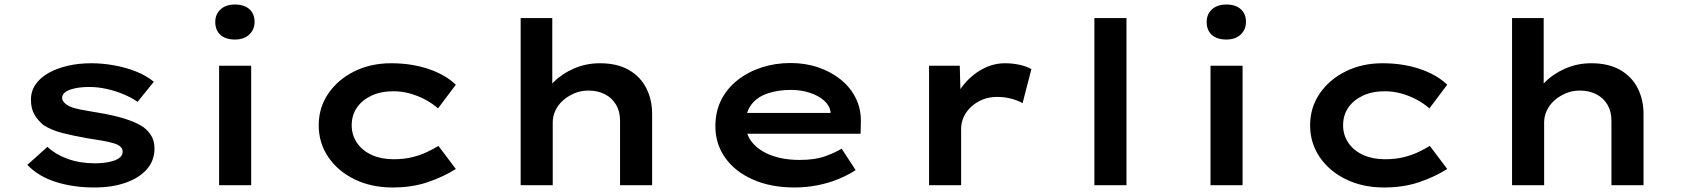

<svg xmlns="http://www.w3.org/2000/svg" viewBox="-20 -820 7476 850"><path d="M398 10Q304 10 227 -14.5Q150 -39 101 -90L190 -170Q226 -136 280 -116.5Q334 -97 401 -97Q421 -97 442.5 -99.5Q464 -102 482.5 -108Q501 -114 512 -124Q523 -134 523 -149Q523 -173 486 -185Q463 -192 431.5 -197.5Q400 -203 366 -208Q304 -219 255.5 -231.5Q207 -244 173 -266Q147 -287 132 -313.5Q117 -340 117 -379Q117 -417 138 -447Q159 -477 196 -497.5Q233 -518 281 -529Q329 -540 384 -540Q433 -540 484 -531Q535 -522 581 -504Q627 -486 661 -458L589 -369Q564 -387 528.5 -402Q493 -417 453.5 -426Q414 -435 374 -435Q353 -435 332.5 -432.5Q312 -430 294.5 -424.5Q277 -419 266 -409.5Q255 -400 255 -387Q255 -378 261 -370Q267 -362 276 -356Q296 -343 331.5 -336Q367 -329 410 -322Q479 -311 530.5 -295Q582 -279 614 -258Q639 -239 651.5 -216Q664 -193 664 -163Q664 -109 630 -70.5Q596 -32 536 -11Q476 10 398 10Z M950 0V-529H1092V0ZM1020 -645Q979 -645 956 -665.5Q933 -686 933 -723Q933 -757 956.5 -778.5Q980 -800 1020 -800Q1061 -800 1084 -779.5Q1107 -759 1107 -723Q1107 -689 1083.5 -667Q1060 -645 1020 -645Z M1718 10Q1624 10 1550 -26Q1476 -62 1433.5 -124.5Q1391 -187 1391 -265Q1391 -344 1433.5 -406Q1476 -468 1548.5 -504Q1621 -540 1712 -540Q1801 -540 1876 -515Q1951 -490 1998 -445L1919 -340Q1896 -361 1863.5 -378.5Q1831 -396 1795 -406Q1759 -416 1722 -416Q1666 -416 1624.5 -396.5Q1583 -377 1560 -343.5Q1537 -310 1537 -265Q1537 -222 1560.5 -187.5Q1584 -153 1626 -134Q1668 -115 1722 -115Q1768 -115 1804.5 -124Q1841 -133 1869.5 -146.5Q1898 -160 1921 -174L1998 -72Q1945 -38 1875 -14Q1805 10 1718 10Z M2285 0V-740H2425V-389L2383 -378Q2395 -420 2431 -456.5Q2467 -493 2520.5 -516.5Q2574 -540 2636 -540Q2712 -540 2763.5 -510.5Q2815 -481 2841 -430Q2867 -379 2867 -316V0H2725V-286Q2725 -327 2707 -357Q2689 -387 2657.5 -403Q2626 -419 2585 -419Q2551 -419 2522 -406.5Q2493 -394 2471.5 -374.5Q2450 -355 2438.5 -330Q2427 -305 2427 -278V0H2356Q2324 0 2306 0Q2288 0 2285 0Z M3497 10Q3393 10 3313.5 -25Q3234 -60 3190.5 -121.5Q3147 -183 3147 -261Q3147 -326 3173 -377.5Q3199 -429 3245.5 -465.5Q3292 -502 3352 -521.5Q3412 -541 3480 -541Q3546 -541 3603 -521.5Q3660 -502 3703 -467Q3746 -432 3769.5 -383.5Q3793 -335 3791 -277L3790 -228H3253L3230 -320H3673L3657 -302V-324Q3653 -353 3628 -375Q3603 -397 3564.5 -409.5Q3526 -422 3482 -422Q3426 -422 3380 -407Q3334 -392 3307.5 -358.5Q3281 -325 3281 -272Q3281 -225 3310.5 -189Q3340 -153 3394 -132.5Q3448 -112 3520 -112Q3589 -112 3634 -128.5Q3679 -145 3706 -162L3768 -67Q3735 -45 3691 -27Q3647 -9 3597.5 0.5Q3548 10 3497 10Z M4093 0V-529H4229L4234 -338L4195 -346Q4210 -400 4245.5 -444Q4281 -488 4329 -514Q4377 -540 4429 -540Q4463 -540 4494.5 -533Q4526 -526 4546 -514L4507 -363Q4488 -375 4457 -383Q4426 -391 4395 -391Q4358 -391 4328.5 -378.5Q4299 -366 4278 -346Q4257 -326 4246 -301Q4235 -276 4235 -250V0Z M4825 0V-740H4967V0Z M5339 0V-529H5481V0ZM5409 -645Q5368 -645 5345 -665.5Q5322 -686 5322 -723Q5322 -757 5345.5 -778.5Q5369 -800 5409 -800Q5450 -800 5473 -779.5Q5496 -759 5496 -723Q5496 -689 5472.5 -667Q5449 -645 5409 -645Z M6107 10Q6013 10 5939 -26Q5865 -62 5822.5 -124.5Q5780 -187 5780 -265Q5780 -344 5822.5 -406Q5865 -468 5937.5 -504Q6010 -540 6101 -540Q6190 -540 6265 -515Q6340 -490 6387 -445L6308 -340Q6285 -361 6252.5 -378.5Q6220 -396 6184 -406Q6148 -416 6111 -416Q6055 -416 6013.5 -396.5Q5972 -377 5949 -343.5Q5926 -310 5926 -265Q5926 -222 5949.5 -187.5Q5973 -153 6015 -134Q6057 -115 6111 -115Q6157 -115 6193.5 -124Q6230 -133 6258.5 -146.5Q6287 -160 6310 -174L6387 -72Q6334 -38 6264 -14Q6194 10 6107 10Z M6674 0V-740H6814V-389L6772 -378Q6784 -420 6820 -456.5Q6856 -493 6909.5 -516.5Q6963 -540 7025 -540Q7101 -540 7152.5 -510.5Q7204 -481 7230 -430Q7256 -379 7256 -316V0H7114V-286Q7114 -327 7096 -357Q7078 -387 7046.5 -403Q7015 -419 6974 -419Q6940 -419 6911 -406.5Q6882 -394 6860.5 -374.5Q6839 -355 6827.5 -330Q6816 -305 6816 -278V0H6745Q6713 0 6695 0Q6677 0 6674 0Z"/></svg>

Font: Lexend Tera SemiBold
Style: Regular
Weight: 600
Version: Version 1.007